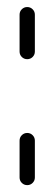

<svg xmlns="http://www.w3.org/2000/svg" viewBox="-20 -539 159 559"><path d="M59.3 0Q50 0 43.5 -6.5Q37 -13 37 -22.2V-129.6Q37 -138.9 43.5 -145.4Q50 -151.9 59.3 -151.9Q68.5 -151.9 75 -145.4Q81.5 -138.9 81.5 -129.6V-22.2Q81.5 -13 75 -6.5Q68.5 0 59.3 0ZM59.3 -366.7Q50 -366.7 43.5 -373.1Q37 -379.6 37 -388.9V-496.3Q37 -505.6 43.5 -512Q50 -518.5 59.3 -518.5Q68.5 -518.5 75 -512Q81.5 -505.6 81.5 -496.3V-388.9Q81.5 -379.6 75 -373.1Q68.5 -366.7 59.3 -366.7Z"/></svg>

Font: 26F Galaxy Hebrew
Style: Regular
Weight: 400
Designer: C₂₉H₂₅N₃O₅
Version: Version 1.000